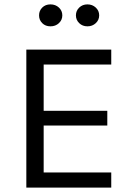

<svg xmlns="http://www.w3.org/2000/svg" viewBox="-20 -855 604 875"><path d="M100 -629H487V-561H179V-350H469V-283H179V-69H487V0H100ZM210 -835Q233 -835 248.5 -820.5Q264 -806 264 -785Q264 -764 248.5 -749.5Q233 -735 210 -735Q187 -735 172.5 -749.5Q158 -764 158 -785Q158 -806 172.5 -820.5Q187 -835 210 -835ZM378.5 -735Q356 -735 341 -749.5Q326 -764 326 -785Q326 -806 341 -820.5Q356 -835 378.5 -835Q401 -835 416.5 -820.5Q432 -806 432 -785Q432 -764 416.5 -749.5Q401 -735 378.5 -735Z"/></svg>

Font: Karla
Style: Regular
Weight: 400
Designer: Jonathan Pinhorn
Version: Version 1.000